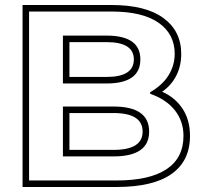

<svg xmlns="http://www.w3.org/2000/svg" viewBox="-20 -733 805 766"><path d="M579 -365Q629 -394 653 -433.5Q677 -473 677 -518Q677 -597 613 -642Q549 -687 425 -687H96V-13H445Q577 -13 644.5 -58Q712 -103 712 -191Q712 -249 678 -292.5Q644 -336 579 -359ZM738 -191Q738 -91 664.5 -39Q591 13 445 13H70V-713H425Q561 -713 632 -661Q703 -609 703 -518Q703 -470 683.5 -431.5Q664 -393 627 -367Q679 -344 708.5 -299Q738 -254 738 -191ZM405 -591Q540 -591 540 -496Q540 -400 405 -400H231V-591ZM257 -565V-426H405Q514 -426 514 -496Q514 -565 405 -565ZM575 -208Q575 -109 433 -109H231V-308H433Q575 -308 575 -208ZM549 -208Q549 -282 433 -282H257V-135H433Q549 -135 549 -208Z"/></svg>

Font: CMG Sans Outline
Style: Outline
Weight: 700
Designer: Julieta Ulanovsky
Foundry: Julieta Ulanovsky
Version: Version 7.200